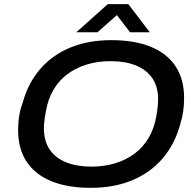

<svg xmlns="http://www.w3.org/2000/svg" viewBox="-20 -891 943 923"><path d="M416 12Q306 12 228 -19.5Q150 -51 108.5 -113Q67 -175 67 -266Q67 -302 72.5 -335Q78 -368 89 -397Q115 -492 173.5 -559.5Q232 -627 318.5 -662.5Q405 -698 515 -698Q626 -698 704 -666.5Q782 -635 823.5 -573Q865 -511 865 -420Q865 -388 861 -358Q857 -328 848 -300Q823 -202 764 -132Q705 -62 617 -25Q529 12 416 12ZM419 -90Q481 -90 533.5 -106Q586 -122 627 -152.5Q668 -183 695 -229Q722 -275 732 -335Q734 -349 736 -360.5Q738 -372 738.5 -381Q739 -390 739.5 -397.5Q740 -405 740 -413Q740 -475 712 -515.5Q684 -556 633 -576.5Q582 -597 512 -597Q450 -597 397.5 -581Q345 -565 304 -534.5Q263 -504 236.5 -458.5Q210 -413 200 -353Q197 -338 195.5 -326.5Q194 -315 193 -306Q192 -297 191.5 -289.5Q191 -282 191 -275Q191 -213 219 -172Q247 -131 298.5 -110.5Q350 -90 419 -90ZM347 -736 498 -871H597L700 -736H605L521 -846H573L449 -736Z"/></svg>

Font: Archivo SemiExpanded Medium
Style: Italic
Weight: 500
Width: 6
Italic angle: -10°
Designer: Hector Gatti
Foundry: Omnibus-Type
Version: Version 2.001